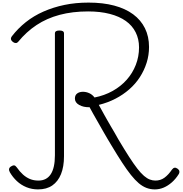

<svg xmlns="http://www.w3.org/2000/svg" viewBox="-20 -1440 1407 1479"><path d="M1173 19Q1139 19 1108.5 7.5Q1078 -4 1049 -28.5Q1020 -53 988.5 -92.5Q957 -132 920.5 -188Q884 -244 839 -319Q822 -347 807 -372.5Q792 -398 778 -422.5Q764 -447 751 -470Q738 -493 724.5 -516.5Q711 -540 697.5 -564Q684 -588 670 -614Q623 -613 590 -631.5Q557 -650 557 -681Q557 -707 574.5 -720Q592 -733 619 -733Q644 -733 668 -722Q692 -711 708 -689Q784 -704 847 -739Q910 -774 955.5 -825Q1001 -876 1026 -940Q1051 -1004 1051 -1075Q1051 -1139 1025 -1191Q999 -1243 949 -1278.5Q899 -1314 825.5 -1333Q752 -1352 659 -1352Q538 -1352 439 -1325.5Q340 -1299 261.5 -1247Q183 -1195 120 -1118Q113 -1109 102 -1108.5Q91 -1108 79 -1117Q66 -1127 64.5 -1138.5Q63 -1150 71 -1160Q118 -1221 179 -1269.5Q240 -1318 315 -1351Q390 -1384 476 -1402Q562 -1420 662 -1420Q773 -1420 859.5 -1397Q946 -1374 1005.5 -1330Q1065 -1286 1096.5 -1222.5Q1128 -1159 1128 -1078Q1128 -1015 1109.5 -956.5Q1091 -898 1057.5 -846Q1024 -794 976 -752Q928 -710 869 -679.5Q810 -649 741 -632Q751 -614 761.5 -595Q772 -576 783.5 -555Q795 -534 807.5 -512.5Q820 -491 833.5 -467.5Q847 -444 862 -419Q877 -394 892 -366Q939 -287 974.5 -232Q1010 -177 1038 -141Q1066 -105 1089.5 -85Q1113 -65 1134.5 -57Q1156 -49 1177 -49Q1216 -49 1246 -70.5Q1276 -92 1305 -134Q1314 -146 1324.5 -148Q1335 -150 1350 -139Q1361 -130 1362 -119Q1363 -108 1357 -99Q1334 -62 1304 -35.5Q1274 -9 1241 5Q1208 19 1173 19ZM273 19Q225 19 183.5 2Q142 -15 110 -45Q78 -75 56 -113Q48 -127 50 -138.5Q52 -150 65 -158Q79 -167 89 -166Q99 -165 109 -151Q132 -118 157 -95.5Q182 -73 211 -61Q240 -49 276 -49Q339 -49 371 -98Q403 -147 403 -244V-1182Q403 -1194 411.5 -1199.5Q420 -1205 438 -1205Q456 -1205 464.5 -1199.5Q473 -1194 473 -1182V-237Q473 -156 450 -99Q427 -42 383 -11.5Q339 19 273 19Z"/></svg>

Font: Playwrite BE WAL Light
Style: Regular
Weight: 300
Version: Version 1.002